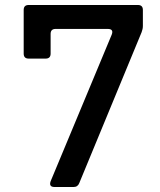

<svg xmlns="http://www.w3.org/2000/svg" viewBox="-20 -750 640 770"><path d="M199 0Q175 0 183 -23L428 -611Q437 -634 412 -634H203Q183 -634 183 -614V-535Q183 -515 163 -515H95Q75 -515 75 -535V-710Q75 -730 95 -730H533Q553 -730 553 -710V-646Q553 -634 548 -621L298 -16Q292 0 275 0Z"/></svg>

Font: Pitagon Sans Mono SemiBold
Style: Regular
Weight: 600
Monospace: yes
Designer: Travis Tran
Foundry: Pitagon
Version: Version 1.001; ttfautohint (v1.8.4.7-5d5b);gftools[0.9.26]